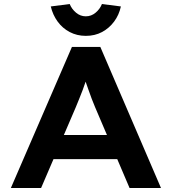

<svg xmlns="http://www.w3.org/2000/svg" viewBox="-20 -933 853 953"><path d="M34 0 337 -700H478L779 0H623L452 -401Q444 -419 435.5 -442Q427 -465 418.5 -489Q410 -513 402 -536Q394 -559 389 -577H420Q414 -555 406.5 -532Q399 -509 390.5 -486.5Q382 -464 373 -442Q364 -420 355 -398L184 0ZM173 -143 224 -263H583L622 -143ZM406 -755Q362 -755 326 -774Q290 -793 266 -826Q242 -859 232 -901L326 -913Q336 -888 357.5 -870Q379 -852 406 -852Q433 -852 454.5 -870Q476 -888 486 -913L580 -901Q571 -859 546.5 -826Q522 -793 486.5 -774Q451 -755 406 -755Z"/></svg>

Font: Lexend Exa SemiBold
Style: Regular
Weight: 600
Designer: Bonnie Shaver-Troup, Thomas Jockin
Foundry: Lexend
Version: Version 1.007